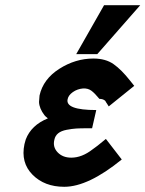

<svg xmlns="http://www.w3.org/2000/svg" viewBox="-20 -707 559 738"><path d="M74 -153Q75 -156 76.5 -162Q78 -168 79 -171Q100 -226 164 -252Q154 -260 151 -264Q131 -290 130 -315Q130 -320 132 -340Q146 -403 208 -442.5Q270 -482 339 -482Q386 -482 416.5 -460.5Q447 -439 480 -397L496 -377L398 -298Q396 -302 391 -309Q386 -316 385 -319Q377 -327 362 -327Q344 -349 331 -358.5Q318 -368 299 -367Q277 -365 260 -353Q243 -341 240 -326Q230 -284 350 -284L334 -214H316Q289 -214 273 -213Q257 -212 236 -208Q215 -204 203.5 -194.5Q192 -185 189 -170Q182 -142 201.5 -121.5Q221 -101 254 -101Q295 -101 336 -133L355 -147Q377 -165 387 -173L448 -94Q319 11 227 11Q151 11 105 -35.5Q59 -82 74 -153ZM273 -499 380 -687H519L354 -499Z"/></svg>

Font: Coval
Style: ExtraBold Italic
Weight: 800
Foundry: Context Ltd
Version: Version 001.000